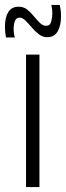

<svg xmlns="http://www.w3.org/2000/svg" viewBox="-59 -754 266 774"><path d="M46 0V-534H100V0ZM-35 -603Q-39 -625 -39 -647Q-39 -684 -25.5 -705.5Q-12 -727 16 -727Q36 -727 50.5 -715.5Q65 -704 77.5 -688.5Q90 -673 102 -661.5Q114 -650 127 -650Q143 -650 147.5 -667Q152 -684 152 -700Q152 -717 148 -734H182Q187 -711 187 -690Q187 -651 173.5 -627.5Q160 -604 131 -604Q113 -604 97.5 -616Q82 -628 68.5 -644Q55 -660 43 -671.5Q31 -683 20 -683Q7 -683 1.5 -670Q-4 -657 -4 -638Q-4 -617 1 -603Z"/></svg>

Font: Georama Condensed Light
Style: Regular
Weight: 300
Width: 3
Designer: Jean-Baptiste Levee
Foundry: Production Type
Version: Version 1.000